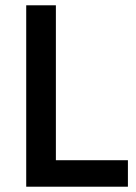

<svg xmlns="http://www.w3.org/2000/svg" viewBox="-20 -705 515 725"><path d="M79 -685H191V-100H463V0H79Z"/></svg>

Font: Cairo SemiBold
Style: Regular
Weight: 600
Designer: Mohamed Gaber, Accademia di Belle Arti di Urbino and others
Foundry: Kief Type Foundry, Accademia di Belle Arti di Urbino and others
Version: Version 3.011